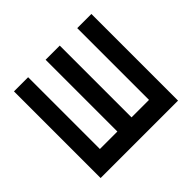

<svg xmlns="http://www.w3.org/2000/svg" viewBox="-145 -770 940 940"><g transform="rotate(-45 325.0 -300.0)"><path d="M57 0V-600H155V-103H276V-600H374V-103H495V-600H593V0Z"/></g></svg>

Font: Martian Mono SemiCondensed
Style: Regular
Weight: 400
Width: 4
Designer: Roman Shamin
Foundry: Evil Martians
Version: Version 1.000